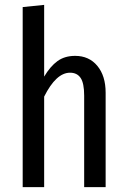

<svg xmlns="http://www.w3.org/2000/svg" viewBox="-20 -767 522 787"><path d="M413 -387V0H325V-375Q325 -426 310.5 -447.5Q296 -469 267 -469Q210 -469 161 -371V0H73V-738L161 -747V-453Q186 -495 215.5 -516.5Q245 -538 288 -538Q345 -538 379 -497Q413 -456 413 -387Z"/></svg>

Font: Fira Sans Extra Condensed
Style: Regular
Weight: 400
Width: 1
Designer: Carrois Corporate & Edenspiekermann AG
Foundry: Carrois Corporate GbR & Edenspiekermann AG
Version: Version 4.203